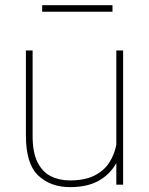

<svg xmlns="http://www.w3.org/2000/svg" viewBox="-20 -727 587 756"><path d="M438 0V-85.4Q414.6 -41.5 369.6 -15.9Q324.7 9.8 255.9 9.8Q178.2 9.8 130.1 -36.4Q82 -82.5 82 -192.9V-528.3H108.4V-191.9Q108.4 -127.4 127.4 -88.9Q146.5 -50.3 179.7 -33.4Q212.9 -16.6 254.9 -16.6Q313.5 -16.6 351.6 -35.6Q389.6 -54.7 410.2 -86.7Q430.7 -118.7 438 -156.7V-528.3H464.8V0ZM422.9 -706.5V-680.7H146V-706.5Z"/></svg>

Font: Vazirmatn UI FD Thin
Style: Regular
Weight: 100
Designer: Saber Rastikerdar
Foundry: Saber Rastikerdar
Version: Version 33.003